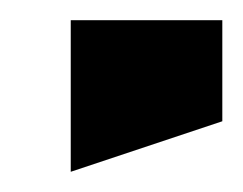

<svg xmlns="http://www.w3.org/2000/svg" viewBox="-20 -520 240 190"><path d="M200 -500V-400L50 -350V-500Z"/></svg>

Font: SOV_Meka
Style: Book
Weight: 400
Version: Version 1.00